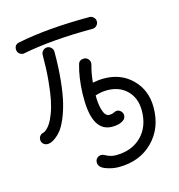

<svg xmlns="http://www.w3.org/2000/svg" viewBox="-110 -647 881 944"><g transform="rotate(-15 330.0 -175.0)"><path d="M70 -460Q58 -460 49 -468.5Q40 -477 40 -490Q40 -514 64 -519Q216 -550 430 -550Q442 -550 451 -541Q460 -532 460 -520Q460 -508 451 -499Q442 -490 430 -490Q224 -490 76 -461Q75 -461 73 -460.5Q71 -460 70 -460ZM350 -360Q363 -360 371.5 -351Q380 -342 380 -330Q380 -324 379 -321Q368 -284 363 -234Q392 -240 420 -240Q507 -240 563.5 -183.5Q620 -127 620 -40Q620 66 553 133Q486 200 380 200Q347 200 313.5 187.5Q280 175 280 150Q280 137 289 128.5Q298 120 310 120Q318 120 325 124Q353 140 380 140Q462 140 511 91Q560 42 560 -40Q560 -103 521.5 -141.5Q483 -180 420 -180Q391 -180 360 -170Q360 -131 366.5 -105Q373 -79 381.5 -69.5Q390 -60 400 -60Q415 -60 424 -65Q433 -70 441 -70Q452 -70 461 -61Q470 -52 470 -40Q470 -24 457 -15Q437 0 400 0Q300 0 300 -170Q300 -178 300 -187Q300 -188 300 -190Q300 -192 300 -195Q303 -278 321 -339Q327 -360 350 -360ZM220 -430Q220 -349 213 -282.5Q206 -216 195 -172.5Q184 -129 169.5 -96Q155 -63 141 -45.5Q127 -28 112 -17Q97 -6 87.5 -3Q78 0 71 0Q58 0 49 -8.5Q40 -17 40 -30Q40 -41 47 -49.5Q54 -58 66 -60Q68 -61 71.5 -62.5Q75 -64 84.5 -73Q94 -82 103 -96.5Q112 -111 123 -139.5Q134 -168 141.5 -205Q149 -242 154.5 -300.5Q160 -359 160 -430Q160 -442 169 -451Q178 -460 190 -460Q202 -460 211 -451Q220 -442 220 -430Z"/></g></svg>

Font: Pecita
Style: Book
Weight: 400
Width: 7
Version: Version 4.3